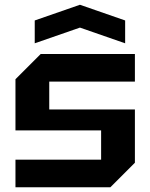

<svg xmlns="http://www.w3.org/2000/svg" viewBox="-20 -787 632 807"><path d="M45 0V-116H405V-239H45V-454L151 -560H547V-444H187V-327H547V-103L444 0ZM126 -605V-701L316 -767L506 -701V-605L316 -671Z"/></svg>

Font: Tektur SemiBold
Style: Regular
Weight: 600
Designer: Adam Jagosz
Foundry: Adam Jagosz
Version: Version 1.005;gftools[0.9.30]